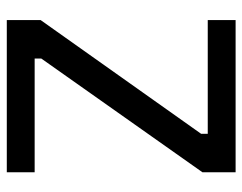

<svg xmlns="http://www.w3.org/2000/svg" viewBox="-96 -634 730 579"><g transform="rotate(-90 269.5 -344.0)"><path d="M40 1V-99L383 -585V-605H40V-689H499V-587L156 -103V-83H499V1Z"/></g></svg>

Font: Cairo Play SemiBold
Style: Regular
Weight: 600
Designer: Mohamed Gaber, Accademia di Belle Arti di Urbino
Foundry: Kief Type Foundry, Accademia di Belle Arti di Urbino
Version: Version 3.130;gftools[0.9.24]